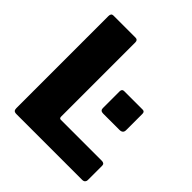

<svg xmlns="http://www.w3.org/2000/svg" viewBox="-198 -886 1030 1030"><g transform="rotate(45 317.5 -371.0)"><path d="M61 -721Q61 -742 78 -742H246Q263 -742 263 -723V-160Q263 -147 274 -147H584Q605 -147 605 -130V-20Q605 -12 599.5 -6Q594 0 582 0H85Q71 0 66 -5.5Q61 -11 61 -23V-721ZM561 -355Q561 -331 534 -331H411Q389 -331 389 -351V-477Q389 -496 405 -496H546Q561 -496 561 -479Z"/></g></svg>

Font: Libre Franklin ExtraBold
Style: Regular
Weight: 800
Designer: Pablo Impallari, Rodrigo Fuenzalida, Nhung Nguyen
Foundry: Impallari Type
Version: Version 3.000